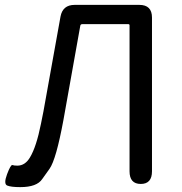

<svg xmlns="http://www.w3.org/2000/svg" viewBox="-20 -754 744 787"><path d="M63 13Q25 13 9.5 6.5Q-6 0 9 -40Q24 -80 31 -77.5Q38 -75 51 -75Q83 -75 103 -109Q129 -152 148 -247Q153 -272 158 -297L228 -686Q237 -734 286 -734H551Q603 -734 603 -682V-52Q603 0 557 0Q511 0 511 -52V-650Q511 -655 506 -655H317Q310 -655 309 -648L240 -262Q210 -100 183 -62Q168 -41 153 -20Q131 13 63 13Z"/></svg>

Font: Resource Han Rounded CN
Style: Regular
Weight: 400
Designer: Cyano Hao (round all glyphs); Ryoko NISHIZUKA  (kana, bopomofo & ideographs); Paul D. Hunt (Latin, Greek & Cyrillic); Sa
Foundry: Cyano Hao
Version: 0.990